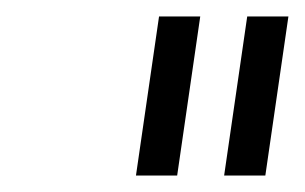

<svg xmlns="http://www.w3.org/2000/svg" viewBox="-20 -750 370 233"><path d="M302 -537 330 -730H280L252 -537ZM195 -537 223 -730H173L145 -537Z"/></svg>

Font: Secuela ExtLt
Style: Italic
Weight: 200
Italic angle: -8°
Designer: Fernando Haro
Foundry: deFharo
Version: Version 1.704